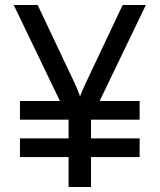

<svg xmlns="http://www.w3.org/2000/svg" viewBox="-20 -750 640 770"><path d="M60 -270V-345H540V-270ZM60 -120V-195H540V-120ZM255 0V-273L35 -730H131L273 -430Q285 -405 292 -387.5Q299 -370 301 -362Q303 -370 310.5 -387.5Q318 -405 330 -430L472 -730H565L345 -273V0Z"/></svg>

Font: JetBrains Mono
Style: Regular
Weight: 400
Monospace: yes
Designer: Philipp Nurullin, Konstantin Bulenkov
Foundry: JetBrains
Version: Version 2.305